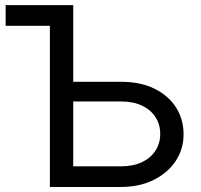

<svg xmlns="http://www.w3.org/2000/svg" viewBox="-20 -743 798 763"><path d="M271 -722.7H2.4V-640.6H178.2V0H460.4Q533.7 0 589.8 -27.6Q646 -55.2 677.7 -102.5Q709.5 -149.9 709.5 -209Q709.5 -268.6 679.7 -315.7Q649.9 -362.8 594.2 -390.4Q538.6 -418 460.4 -418H271ZM460.4 -339.8Q509.3 -339.8 544.2 -323.2Q579.1 -306.6 597.9 -277.6Q616.7 -248.5 616.7 -210.9Q616.7 -173.8 597.9 -144.5Q579.1 -115.2 544.2 -98.6Q509.3 -82 460.4 -82H271V-339.8Z"/></svg>

Font: Giphurs
Style: Regular
Weight: 400
Version: Version 2.010